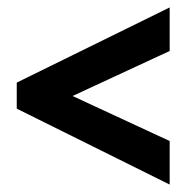

<svg xmlns="http://www.w3.org/2000/svg" viewBox="-20 -616 504 516"><path d="M436 -120 25 -324V-394L436 -596V-479L175 -358L436 -237Z"/></svg>

Font: Noto Sans Gujarati UI ExtraCondensed
Style: Bold
Weight: 700
Width: 2
Designer: Jelle Bosma - Monotype Design Team, Universal Thirst
Foundry: Monotype Imaging Inc.
Version: Version 2.106; ttfautohint (v1.8.4.7-5d5b)